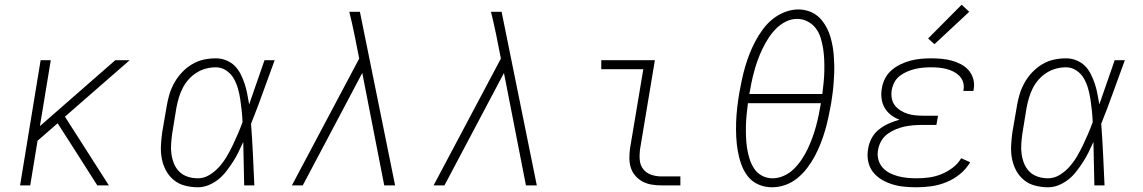

<svg xmlns="http://www.w3.org/2000/svg" viewBox="-20 -785 4840 813"><path d="M65 0 152 -530H195L149 -251L468 -530H529L255 -291L441 0H392L285 -168L224 -263L139 -189L108 0Z M818 8Q790 8 763 1Q736 -6 715.5 -23Q695 -40 682.5 -63.5Q670 -87 665 -114Q660 -141 661.5 -169Q663 -197 667 -226L686 -336Q690 -361 697.5 -386Q705 -411 718.5 -435Q732 -459 751 -479Q770 -499 793.5 -513Q817 -527 842.5 -532.5Q868 -538 894 -538Q917 -538 938 -529.5Q959 -521 974 -506Q989 -491 999 -471Q1009 -451 1016 -430Q1023 -409 1027 -387Q1031 -365 1035 -343Q1051 -390 1067.5 -436.5Q1084 -483 1100 -530H1143Q1118 -463 1094 -395.5Q1070 -328 1043 -261Q1048 -196 1051 -130.5Q1054 -65 1057 0H1014Q1013 -46 1012 -92Q1011 -138 1010 -184Q1000 -162 989.5 -140.5Q979 -119 966 -99Q953 -79 938 -59.5Q923 -40 904 -25Q885 -10 863 -1Q841 8 818 8ZM818 -30Q844 -30 867.5 -44.5Q891 -59 909 -79.5Q927 -100 940.5 -123Q954 -146 965.5 -170Q977 -194 987.5 -218.5Q998 -243 1007 -268Q1006 -292 1003.5 -316Q1001 -340 997.5 -363.5Q994 -387 987.5 -410Q981 -433 969.5 -453Q958 -473 938 -486.5Q918 -500 894 -500Q873 -500 852 -494.5Q831 -489 812 -477Q793 -465 778 -448Q763 -431 753 -411Q743 -391 737 -370.5Q731 -350 727 -329L709 -219Q706 -197 704.5 -175Q703 -153 706 -132Q709 -111 717 -91.5Q725 -72 740 -57.5Q755 -43 775.5 -36.5Q796 -30 818 -30Z M1216 0 1501 -537 1481 -638Q1476 -662 1470.5 -686.5Q1465 -711 1459 -735H1504L1653 0H1607L1514 -476L1262 0Z M1816 0 2101 -537 2081 -638Q2076 -662 2070.5 -686.5Q2065 -711 2059 -735H2104L2253 0H2207L2114 -476L1862 0Z M2780 0Q2759 0 2738.5 -3.5Q2718 -7 2700.5 -16.5Q2683 -26 2670 -41Q2657 -56 2651 -75.5Q2645 -95 2645 -116Q2645 -137 2648 -158L2704 -492H2526V-530H2753L2690 -152Q2687 -129 2689 -107Q2691 -85 2704 -68.5Q2717 -52 2737.5 -45Q2758 -38 2780 -38H2861V0Z M3249 8Q3218 8 3191 -4Q3164 -16 3146.5 -38.5Q3129 -61 3119 -89Q3109 -117 3104 -146Q3099 -175 3097.5 -205.5Q3096 -236 3097 -266.5Q3098 -297 3101.5 -328Q3105 -359 3110 -389Q3115 -417 3121 -445.5Q3127 -474 3135 -501.5Q3143 -529 3153.5 -556Q3164 -583 3178 -609.5Q3192 -636 3210 -660.5Q3228 -685 3251.5 -704Q3275 -723 3303.5 -734Q3332 -745 3360 -745Q3380 -745 3399 -739.5Q3418 -734 3434 -723Q3450 -712 3462 -696.5Q3474 -681 3482.5 -664Q3491 -647 3496.5 -628Q3502 -609 3505.5 -589.5Q3509 -570 3510.5 -550.5Q3512 -531 3512.5 -510Q3513 -489 3512 -468.5Q3511 -448 3509.5 -427.5Q3508 -407 3505 -386.5Q3502 -366 3499 -345Q3494 -318 3488 -289.5Q3482 -261 3474 -233.5Q3466 -206 3455.5 -179Q3445 -152 3431 -125.5Q3417 -99 3399 -75Q3381 -51 3357.5 -31.5Q3334 -12 3306 -2Q3278 8 3249 8ZM3153 -387H3462Q3465 -411 3467.5 -435Q3470 -459 3470.5 -483.5Q3471 -508 3470 -532Q3469 -556 3465.5 -579Q3462 -602 3455 -624.5Q3448 -647 3434.5 -665Q3421 -683 3400 -694Q3379 -705 3355 -705Q3330 -705 3306.5 -693Q3283 -681 3265 -662.5Q3247 -644 3233 -622Q3219 -600 3208 -577Q3197 -554 3188.5 -530.5Q3180 -507 3173.5 -483Q3167 -459 3162 -435Q3157 -411 3153 -387ZM3251 -30Q3276 -30 3300 -41Q3324 -52 3342.5 -70.5Q3361 -89 3375.5 -111Q3390 -133 3401 -156.5Q3412 -180 3420.5 -203.5Q3429 -227 3435.5 -251Q3442 -275 3447 -299.5Q3452 -324 3456 -348H3147Q3144 -324 3141.5 -300Q3139 -276 3138.5 -251.5Q3138 -227 3139 -203.5Q3140 -180 3143.5 -157Q3147 -134 3154 -112Q3161 -90 3173.5 -71Q3186 -52 3206.5 -41Q3227 -30 3251 -30Z M3861 8Q3835 8 3809 5.5Q3783 3 3758.5 -4.5Q3734 -12 3712.5 -25Q3691 -38 3676 -57.5Q3661 -77 3656 -102.5Q3651 -128 3656 -155Q3659 -177 3670.5 -199Q3682 -221 3701.5 -236.5Q3721 -252 3743.5 -262Q3766 -272 3789 -278Q3770 -285 3753.5 -297.5Q3737 -310 3726.5 -327.5Q3716 -345 3713 -367Q3710 -389 3714 -410Q3717 -432 3727.5 -452.5Q3738 -473 3755.5 -488Q3773 -503 3794 -513Q3815 -523 3836.5 -528.5Q3858 -534 3879.5 -536Q3901 -538 3923 -538Q3945 -538 3967 -536Q3989 -534 4009.5 -528.5Q4030 -523 4049 -513Q4068 -503 4081.5 -487.5Q4095 -472 4101 -451Q4107 -430 4103 -408Q4103 -406 4102.5 -404Q4102 -402 4102 -400H4059Q4060 -402 4060 -403.5Q4060 -405 4060 -406Q4063 -422 4058 -437.5Q4053 -453 4042 -464Q4031 -475 4017 -482Q4003 -489 3987.5 -493Q3972 -497 3955.5 -498.5Q3939 -500 3923 -500Q3906 -500 3889 -498.5Q3872 -497 3855 -493Q3838 -489 3821.5 -482Q3805 -475 3790.5 -464Q3776 -453 3767.5 -437Q3759 -421 3756 -404Q3753 -387 3756 -369.5Q3759 -352 3769 -339Q3779 -326 3793.5 -317Q3808 -308 3824 -303Q3840 -298 3857.5 -296.5Q3875 -295 3893 -295H3952L3945 -256H3886Q3867 -256 3848 -254.5Q3829 -253 3810 -249Q3791 -245 3772 -237Q3753 -229 3737 -217Q3721 -205 3711 -187Q3701 -169 3698 -150Q3694 -130 3699 -110.5Q3704 -91 3716.5 -76.5Q3729 -62 3746 -53Q3763 -44 3782 -39Q3801 -34 3821 -32Q3841 -30 3861 -30Q3887 -30 3913.5 -33.5Q3940 -37 3965 -47Q3990 -57 4013 -74Q4036 -91 4050 -115L4088 -98Q4071 -69 4044.5 -47.5Q4018 -26 3987 -13.5Q3956 -1 3924.5 3.5Q3893 8 3861 8ZM3937 -598 3910 -622 4052 -765 4084 -735Z M4418 8Q4390 8 4363 1Q4336 -6 4315.5 -23Q4295 -40 4282.5 -63.5Q4270 -87 4265 -114Q4260 -141 4261.5 -169Q4263 -197 4267 -226L4286 -336Q4290 -361 4297.5 -386Q4305 -411 4318.5 -435Q4332 -459 4351 -479Q4370 -499 4393.5 -513Q4417 -527 4442.5 -532.5Q4468 -538 4494 -538Q4517 -538 4538 -529.5Q4559 -521 4574 -506Q4589 -491 4599 -471Q4609 -451 4616 -430Q4623 -409 4627 -387Q4631 -365 4635 -343Q4651 -390 4667.5 -436.5Q4684 -483 4700 -530H4743Q4718 -463 4694 -395.5Q4670 -328 4643 -261Q4648 -196 4651 -130.5Q4654 -65 4657 0H4614Q4613 -46 4612 -92Q4611 -138 4610 -184Q4600 -162 4589.5 -140.5Q4579 -119 4566 -99Q4553 -79 4538 -59.5Q4523 -40 4504 -25Q4485 -10 4463 -1Q4441 8 4418 8ZM4418 -30Q4444 -30 4467.5 -44.5Q4491 -59 4509 -79.5Q4527 -100 4540.5 -123Q4554 -146 4565.5 -170Q4577 -194 4587.5 -218.5Q4598 -243 4607 -268Q4606 -292 4603.5 -316Q4601 -340 4597.5 -363.5Q4594 -387 4587.5 -410Q4581 -433 4569.5 -453Q4558 -473 4538 -486.5Q4518 -500 4494 -500Q4473 -500 4452 -494.5Q4431 -489 4412 -477Q4393 -465 4378 -448Q4363 -431 4353 -411Q4343 -391 4337 -370.5Q4331 -350 4327 -329L4309 -219Q4306 -197 4304.5 -175Q4303 -153 4306 -132Q4309 -111 4317 -91.5Q4325 -72 4340 -57.5Q4355 -43 4375.5 -36.5Q4396 -30 4418 -30Z"/></svg>

Font: Iosevka Slab XLtEx
Style: Italic
Weight: 200
Width: 7
Italic angle: -9°
Monospace: yes
Designer: Belleve Invis
Foundry: Belleve Invis
Version: Version 11.1.0; ttfautohint (v1.8.3)